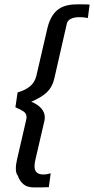

<svg xmlns="http://www.w3.org/2000/svg" viewBox="-20 -771 420 858"><path d="M59.6 14.2Q50.8 3.9 50.8 -18.1Q50.8 -36.6 56.6 -60.5L97.7 -238.3Q98.6 -241.7 98.6 -247.1Q98.6 -263.2 86.2 -272.2Q73.7 -281.2 48.8 -291.5L58.6 -357.9Q94.2 -368.2 115 -386Q135.7 -403.8 142.6 -432.6L190.9 -641.1Q203.6 -697.3 234.4 -724.4Q265.1 -751.5 323.2 -751.5H348.6Q370.1 -751.5 380.4 -750.5L372.6 -690.4Q354.5 -694.3 336.4 -694.3Q311 -694.3 296.4 -686.8Q281.7 -679.2 278.8 -666L222.2 -418Q213.4 -381.3 189.2 -358.4Q165 -335.4 119.6 -316.4Q147.9 -305.2 164.1 -287.1Q180.2 -269 180.2 -246.6Q180.2 -239.3 178.7 -231.9L137.7 -55.2Q134.3 -41 134.3 -28.3Q134.3 -9.8 144 -0.5Q153.8 8.8 174.8 8.8Q188.5 8.8 206.5 3.4L198.2 65.4Q177.7 66.4 165 66.4H129.9Q101.6 66.4 84.5 52Q67.4 37.6 59.6 14.2Z"/></svg>

Font: Acari Sans Medium
Style: Italic
Weight: 500
Italic angle: -13°
Designer: Alfredo Marco Pradil and Stefan Peev
Foundry: Hanken Design Co.
Version: Version 1.045